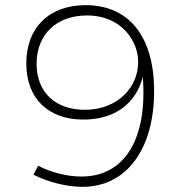

<svg xmlns="http://www.w3.org/2000/svg" viewBox="-20 -722 679 745"><path d="M128 -79 110 -44C168 -15 239 3 300 3C472 3 578 -145 578 -368C578 -584 478 -702 312 -702C172 -702 82 -616 82 -476C82 -340 167 -258 304 -258C425 -258 508 -320 534 -424C553 -185 465 -37 296 -37C241 -37 177 -53 128 -79ZM317 -662C457 -662 517 -556 516 -482C517 -386 439 -296 309 -296C195 -296 122 -364 122 -474C122 -591 202 -662 317 -662Z"/></svg>

Font: Montserrat arm ExtraLight
Style: Regular
Weight: 275
Designer: Julieta Ulanovsky
Foundry: Julieta Ulanovsky
Version: Version 6.000;PS 006.000;hotconv 1.0.88;makeotf.lib2.5.64775